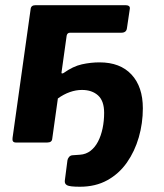

<svg xmlns="http://www.w3.org/2000/svg" viewBox="-20 -550 632 741"><path d="M288.5 170.7Q249.6 170.7 239.1 165.1Q228.5 159.6 230.2 146.7L240.3 68.7Q241.3 62.2 246.3 56.1Q251.2 49.9 259.5 49.2L288.9 47.1Q311.7 45.6 329.3 32.1Q346.9 18.5 358.4 -3.8Q369.9 -26 375.9 -54.5Q381.9 -83 381.9 -114.4Q381.9 -160.6 358.4 -181.8Q334.9 -202.9 296.4 -202.9Q273.1 -202.9 249.6 -194.6Q226.1 -186.4 203.1 -169.8L217.5 -271.8Q216.5 -267.1 219.2 -266.6Q221.9 -266.2 225.4 -268.2Q261.8 -294.1 295.9 -301.7Q330.1 -309.3 364.1 -309.3Q443.8 -309.3 487.5 -262.3Q531.3 -215.3 531.3 -132Q531.3 -74.4 515.7 -20.2Q500.1 34 469.8 77.3Q439.4 120.6 394.1 145.6Q348.7 170.7 288.5 170.7ZM41.2 0Q25.9 0 28.4 -17.4L98.2 -514.7Q99.5 -530 117.3 -530H465.1Q473.1 -530 477.8 -526.4Q482.5 -522.7 480.8 -514.7L469.9 -441.1Q467.8 -423.7 448 -423.7H250.2Q239.7 -423.7 237.3 -412.5L181.7 -15.3Q180.7 0 162.5 0Z"/></svg>

Font: Libre Franklin Thin
Style: Italic
Weight: 100
Italic angle: -8°
Designer: Pablo Impallari, Rodrigo Fuenzalida, Nhung Nguyen
Foundry: Impallari Type
Version: Version 3.000